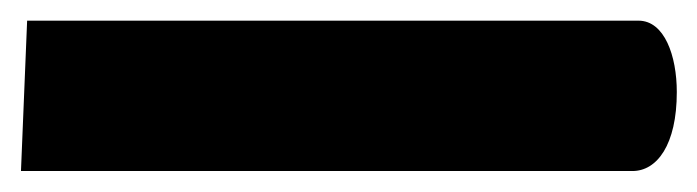

<svg xmlns="http://www.w3.org/2000/svg" viewBox="-26 -159 668 184"><path d="M-5.9 4.9H580.1C603.5 4.9 622.6 -20 622.6 -70.8C622.6 -105.5 610.8 -139.2 585.9 -139.2H0Z"/></svg>

Font: Cascadia Code
Style: Bold
Weight: 700
Monospace: yes
Designer: Aaron Bell
Foundry: Saja Typeworks
Version: Version 2404.023